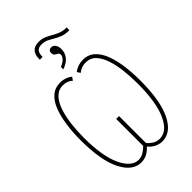

<svg xmlns="http://www.w3.org/2000/svg" viewBox="-293 -1117 1236 1236"><g transform="rotate(-45 325.5 -498.5)"><path d="M235 -927Q235 -965 253.5 -986Q272 -1007 311 -1007Q339 -1007 361 -997.5Q383 -988 403.5 -976Q424 -964 447 -954.5Q470 -945 500 -945H504V-920H500Q466 -920 441.5 -929.5Q417 -939 397 -951Q377 -963 357.5 -972.5Q338 -982 312 -982Q284 -982 272 -967Q260 -952 260 -920H235ZM298 -791Q325 -802 339.5 -817.5Q354 -833 354 -847Q354 -860 345 -864.5Q336 -869 326.5 -875.5Q317 -882 317 -899Q317 -913 324.5 -919Q332 -925 342 -925Q360 -925 371 -910Q382 -895 382 -869Q382 -836 361.5 -810Q341 -784 298 -769ZM230 10Q152 10 103 -86.5Q54 -183 54 -368Q54 -436 62.5 -499.5Q71 -563 90 -614Q109 -665 142 -694.5Q175 -724 224 -724Q269 -724 305 -696L290 -674Q262 -699 224 -699Q182 -699 154 -669.5Q126 -640 110 -591.5Q94 -543 87 -484.5Q80 -426 80 -367Q80 -196 123 -105Q166 -14 230 -14Q253 -14 273.5 -26Q294 -38 313 -57V-303H339V-57Q353 -41 373.5 -27.5Q394 -14 422 -14Q489 -14 530.5 -105Q572 -196 572 -366Q572 -426 565.5 -485.5Q559 -545 543 -593Q527 -641 500 -670Q473 -699 431 -699Q391 -699 361 -674L347 -696Q383 -724 431 -724Q479 -724 511.5 -694Q544 -664 563 -613Q582 -562 590 -498.5Q598 -435 598 -368Q598 -183 550 -86.5Q502 10 422 10Q394 10 369 -3Q344 -16 327 -38Q308 -16 284 -3Q260 10 230 10Z"/></g></svg>

Font: Noto Sans ExtraCondensed Thin
Style: Regular
Weight: 100
Width: 2
Designer: Monotype Design Team
Foundry: Monotype Imaging Inc.
Version: Version 2.013; ttfautohint (v1.8.4.7-5d5b)